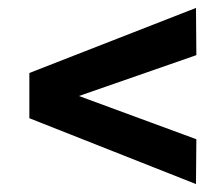

<svg xmlns="http://www.w3.org/2000/svg" viewBox="-20 -542 555 484"><path d="M179 -300 475 -191 474 -78 54 -244V-358L474 -522L475 -403Z"/></svg>

Font: Taylor Sans Bold LRS
Style: Bold
Weight: 700
Italic angle: -8°
Designer: Natanael Gama
Version: Version 1.001 September 8, 2015